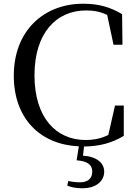

<svg xmlns="http://www.w3.org/2000/svg" viewBox="-20 -769 734 1030"><path d="M391 91C450 95 475 116 475 151C475 187 453 209 409 209C390 209 369 207 346 202L341 227C361 235 386 241 421 241C498 241 539 201 539 152C539 106 500 71 425 66L431 17C512 16 579 -1 644 -40V-203H597L561 -45C523 -26 483 -18 439 -18C281 -18 165 -138 165 -365C165 -591 281 -713 442 -713C484 -713 519 -706 555 -689L589 -529H637L635 -693C571 -731 510 -749 426 -749C215 -749 54 -604 54 -363C54 -131 198 7 403 16Z"/></svg>

Font: Noto Serif KR Medium
Style: Regular
Weight: 500
Designer: Ryoko NISHIZUKA 西塚涼子 (kana & ideographs); Frank Grießhammer (Latin, Greek & Cyrillic); Wenlong ZHANG 张文龙 (bopomofo); San
Foundry: Adobe
Version: Version 2.001;hotconv 1.1.0;makeotfexe 2.6.0